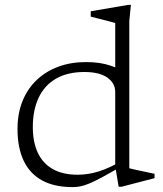

<svg xmlns="http://www.w3.org/2000/svg" viewBox="-20 -754 666 784"><path d="M450.5 -378.5Q450.5 -414.5 418.2 -437.2Q386 -460 324.5 -460Q256 -460 209 -433Q162 -406 138 -355.5Q114 -305 114 -235Q114 -173.5 134.5 -130Q155 -86.5 195.8 -63.5Q236.5 -40.5 297 -40.5Q340.5 -40.5 384.8 -54.5Q429 -68.5 483 -100.5V-79Q432.5 -49.5 399.8 -31.8Q367 -14 345.2 -5Q323.5 4 308 7Q292.5 10 276.5 10Q201.5 10 151.5 -17.5Q101.5 -45 76.5 -98Q51.5 -151 51.5 -227Q51.5 -291 72 -341.5Q92.5 -392 130 -427.5Q167.5 -463 218.5 -481.8Q269.5 -500.5 330 -500.5Q361.5 -500.5 386.5 -496.8Q411.5 -493 436 -484.5Q460.5 -476 490 -462L450.5 -434V-660Q444.5 -662 426 -666.8Q407.5 -671.5 386.2 -677Q365 -682.5 350.5 -686V-708L503 -734H514.5L508 -668V-67Q512.5 -65.5 526 -62.5Q539.5 -59.5 556.2 -56Q573 -52.5 588 -49.2Q603 -46 611 -44.5V-26.5L476.5 8.5H464.5L450.5 -75.5Z"/></svg>

Font: Newsreader 9pt Light
Style: Regular
Weight: 300
Designer: Hugues Gentile
Foundry: Production Type
Version: Version 1.003